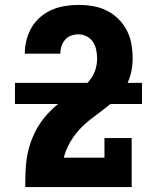

<svg xmlns="http://www.w3.org/2000/svg" viewBox="-20 -763 640 783"><path d="M83 0V-1Q83 -24 83.5 -46.5Q84 -69 86 -91.5Q88 -114 92.5 -136.5Q97 -159 104.5 -180.5Q112 -202 122 -222.5Q132 -243 144.5 -261.5Q157 -280 172.5 -297Q188 -314 205 -329Q222 -344 240.5 -357Q259 -370 278.5 -382Q298 -394 316.5 -407.5Q335 -421 348.5 -439Q362 -457 369 -479Q376 -501 376 -524Q376 -541 372.5 -559Q369 -577 359.5 -591.5Q350 -606 334 -614.5Q318 -623 300 -623Q285 -623 270.5 -618Q256 -613 246 -601.5Q236 -590 231 -575Q226 -560 226 -544Q226 -544 226 -544Q226 -544 226 -544H81Q81 -544 81 -544Q81 -544 81 -544Q81 -572 88 -599.5Q95 -627 109 -651Q123 -675 144.5 -693.5Q166 -712 191.5 -723Q217 -734 245 -738.5Q273 -743 300 -743Q330 -743 359.5 -738Q389 -733 415 -720Q441 -707 462.5 -686Q484 -665 497.5 -638.5Q511 -612 516 -582.5Q521 -553 521 -524Q521 -492 513 -460.5Q505 -429 488 -402Q471 -375 447 -353.5Q423 -332 397.5 -313Q372 -294 347 -274.5Q322 -255 300.5 -231Q279 -207 263.5 -178.5Q248 -150 240 -120H406V-200H517V0ZM41 -339V-425H559V-339Z"/></svg>

Font: Iosevka Curly Slab HvEx
Style: Regular
Weight: 900
Width: 7
Monospace: yes
Designer: Belleve Invis
Foundry: Belleve Invis
Version: Version 11.1.0; ttfautohint (v1.8.3)